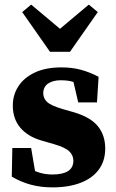

<svg xmlns="http://www.w3.org/2000/svg" viewBox="-20 -787 495 822"><path d="M113.4 -767.3 280.3 -627.2H193.4L360.2 -767.3L398.6 -735.3L279.6 -565.2H194.1L75 -735.3ZM204.3 15.2Q155.1 15.2 112.7 3.9Q70.2 -7.4 30.4 -30.8L32.8 -153.5H113.3L135.9 -19.6L79.7 -39V-80.2Q112.2 -60.9 141.1 -50.4Q170.1 -39.9 204.9 -39.9Q248.5 -39.9 271.3 -54.6Q294.1 -69.2 294.1 -98.9Q294.1 -122.2 276.5 -139.2Q258.9 -156.2 209.7 -170.3L155.8 -185.9Q97.9 -203 66.4 -241Q34.8 -279 34.8 -335Q34.8 -381.1 59.1 -418.2Q83.5 -455.2 129.9 -476.9Q176.3 -498.5 243.6 -498.5Q288.2 -498.5 325.9 -488.4Q363.6 -478.3 402.1 -458.3L395.2 -348.6H314.9L286.2 -472L341.7 -448V-411.2Q314.8 -428.8 294 -436.1Q273.2 -443.4 239.7 -443.4Q206.7 -443.4 185.9 -429.3Q165.2 -415.1 165.2 -387.4Q165.2 -366.4 181.1 -350.9Q197.1 -335.3 248.8 -319.9L297.6 -306Q369 -284.5 399.7 -245.8Q430.5 -207 430.5 -151.4Q430.5 -98.5 403.2 -61.3Q376 -24.1 325.4 -4.5Q274.8 15.2 204.3 15.2Z"/></svg>

Font: Adobe Variable Font Prototype
Style: Regular
Weight: 389
Designer: Frank Grießhammer
Foundry: Adobe
Version: Version 1.004;hotconv 1.0.113;makeotfexe 2.5.65598